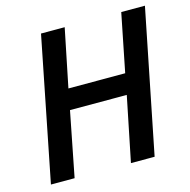

<svg xmlns="http://www.w3.org/2000/svg" viewBox="-98 -750 835 846"><g transform="rotate(-15 319.0 -327.0)"><path d="M32 0 162 -654H270L216 -389H475L528 -654H636L505 0H397L457 -295H198L140 0Z"/></g></svg>

Font: Source Sans Pro SemiBold
Style: Italic
Weight: 600
Italic angle: -11°
Designer: Paul D. Hunt
Foundry: Adobe Systems Incorporated
Version: Version 1.095;hotconv 1.0.109;makeotfexe 2.5.65596